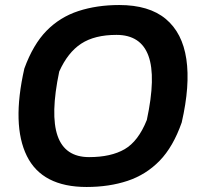

<svg xmlns="http://www.w3.org/2000/svg" viewBox="-20 -735 788 765"><path d="M325 10Q148 10 87 -113.5Q26 -237 77 -462Q112 -558 165.5 -612.5Q219 -667 292.5 -691Q366 -715 455 -715Q574 -715 640.5 -659.5Q707 -604 722.5 -499.5Q738 -395 704 -247Q670 -150 616 -94.5Q562 -39 488.5 -14.5Q415 10 325 10ZM335 -109Q422 -109 476.5 -140.5Q531 -172 565 -257Q602 -429 571.5 -512.5Q541 -596 444 -596Q357 -596 303.5 -561Q250 -526 216 -450Q180 -278 209.5 -193.5Q239 -109 335 -109Z"/></svg>

Font: Nunito Sans 7pt Expanded
Style: Bold Italic
Weight: 700
Width: 7
Italic angle: -9°
Designer: Vernon Adams
Foundry: Vernon Adams
Version: Version 3.101;gftools[0.9.27]